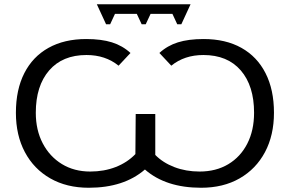

<svg xmlns="http://www.w3.org/2000/svg" viewBox="-20 -884 1378 914"><path d="M624.5 -150.4 626 -341.3H719.2V-146.5Q755.4 -109.4 810.3 -88.4Q865.2 -67.4 930.2 -67.4Q1008.3 -67.4 1066.7 -102.3Q1125 -137.2 1157.2 -200.2Q1189.5 -263.2 1189.5 -347.2Q1189.5 -475.6 1126.2 -548.8Q1063 -622.1 948.2 -622.1Q857.9 -622.1 795.4 -571.3L738.8 -631.8Q776.4 -666.5 826.9 -682.4Q877.4 -698.2 949.2 -698.2Q1054.2 -698.2 1129.2 -656.2Q1204.1 -614.3 1244.1 -535.6Q1284.2 -457 1284.2 -347.2Q1284.2 -240.2 1241.5 -159.9Q1198.7 -79.6 1120.8 -34.9Q1043 9.8 937.5 9.8Q769 9.8 669.9 -77.1Q569.8 9.8 402.3 9.8Q297.4 9.8 219.2 -34.9Q141.1 -79.6 98.4 -159.9Q55.7 -240.2 55.7 -347.2Q55.7 -457 95.7 -535.6Q135.7 -614.3 210.9 -656.2Q286.1 -698.2 390.6 -698.2Q462.4 -698.2 512.9 -682.4Q563.5 -666.5 601.1 -631.8L544.4 -571.3Q481.9 -622.1 391.6 -622.1Q277.3 -622.1 213.9 -548.6Q150.4 -475.1 150.4 -347.2Q150.4 -265.1 183.3 -201.9Q216.3 -138.7 274.7 -103Q333 -67.4 409.7 -67.4Q475.6 -67.4 530.8 -88.9Q585.9 -110.4 624.5 -150.4ZM527.3 -817.9 504.4 -768.6H484.9L440.9 -863.8H887.2L843.3 -768.6H823.7L800.8 -817.9H696.8L673.8 -768.6H654.3L631.3 -817.9Z"/></svg>

Font: Arimo Nerd Font
Style: Regular
Weight: 400
Designer: Steve Matteson
Foundry: Monotype Imaging Inc.
Version: Version 1.33;Nerd Fonts 3.2.1